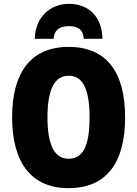

<svg xmlns="http://www.w3.org/2000/svg" viewBox="-20 -969 714 999"><path d="M338 -949C239 -949 163 -877 161 -767H259C262 -818 297 -833 338 -833C383 -833 412 -818 416 -767H513C511 -884 440 -949 338 -949ZM631 -358C631 -593 535 -725 337 -725C141 -725 43 -592 43 -359C43 -124 142 10 337 10C535 10 631 -124 631 -358ZM227 -358C227 -500 262 -575 337 -575C413 -575 446 -502 446 -358C446 -214 414 -143 337 -143C262 -143 227 -217 227 -358Z"/></svg>

Font: Noto Sans Condensed Black
Style: Regular
Weight: 900
Width: 3
Designer: Monotype Design Team
Foundry: Monotype Imaging Inc.
Version: Version 2.013